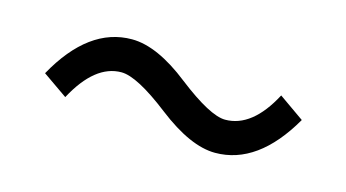

<svg xmlns="http://www.w3.org/2000/svg" viewBox="-36 -540 620 344"><g transform="rotate(15 274.5 -368.0)"><path d="M265 -337Q203 -385 174 -385Q125 -385 88 -316L42 -348Q97 -447 177 -447Q224 -447 285 -399Q347 -351 375 -351Q425 -351 461 -419L508 -386Q452 -289 373 -289Q327 -289 265 -337Z"/></g></svg>

Font: Source Han Sans CN Normal
Style: Regular
Weight: 350
Designer: Ryoko NISHIZUKA 西塚涼子 (kana, bopomofo & ideographs); Paul D. Hunt (Latin, Greek & Cyrillic); Sandoll Communications 산돌커뮤니
Foundry: Adobe
Version: Version 2.004;hotconv 1.0.118;makeotfexe 2.5.65603